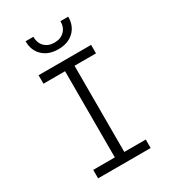

<svg xmlns="http://www.w3.org/2000/svg" viewBox="-225 -1064 1049 1177"><g transform="rotate(-30 300.0 -475.0)"><path d="M114 0V-60H267V-670H114V-730H486V-670H334V-60H486V0ZM300 -807Q231 -807 190 -846Q149 -885 149 -950H204Q204 -906 230 -880Q256 -854 299 -854Q343 -854 369.5 -880Q396 -906 396 -950H451Q451 -885 410 -846Q369 -807 300 -807Z"/></g></svg>

Font: JetBrains Mono NL ExtraLight
Style: Regular
Weight: 200
Designer: Philipp Nurullin, Konstantin Bulenkov
Foundry: JetBrains
Version: Version 2.304; ttfautohint (v1.8.4.7-5d5b)